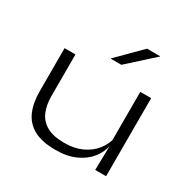

<svg xmlns="http://www.w3.org/2000/svg" viewBox="-157 -849 1014 1017"><g transform="rotate(30 350.0 -340.5)"><path d="M147 -477.5V-221.5Q147 -168 164.5 -127.5Q182 -87 221.8 -64.5Q261.5 -42 329 -42Q390.5 -42 436.5 -63.2Q482.5 -84.5 511 -120.8Q539.5 -157 548.5 -201L560.5 -150.5H547Q539 -108 509.5 -70.5Q480 -33 429.5 -9.8Q379 13.5 307.5 13.5Q224 13.5 174.2 -14Q124.5 -41.5 102.5 -92.5Q80.5 -143.5 80.5 -213.5V-477.5ZM610 -477.5V0H543.5L546.5 -149L543.5 -156.5V-477.5ZM460 -693.5H540V-691.5L385 -551.5H320.5V-553.5Z"/></g></svg>

Font: Anek Latin Expanded Light
Style: Regular
Weight: 300
Width: 7
Designer: Yesha Goshar
Foundry: Ek Type
Version: Version 1.003